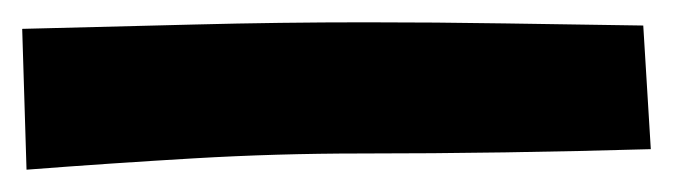

<svg xmlns="http://www.w3.org/2000/svg" viewBox="-20 -150 606 173"><path d="M566.4 -15.6Q500 -13.7 435.1 -12.7Q370.1 -11.7 304.7 -11.7Q229.5 -11.7 154.3 -7.3Q79.1 -2.9 3.9 2.9L0 -124Q77.1 -126 154.8 -127.9Q232.4 -129.9 309.6 -129.9Q373 -129.9 435.1 -128.9Q497.1 -127.9 559.6 -127Z"/></svg>

Font: Slackey
Style: Regular
Weight: 400
Designer: Squid
Foundry: Font Diner, Inc DBA Sideshow
Version: Version 1.000